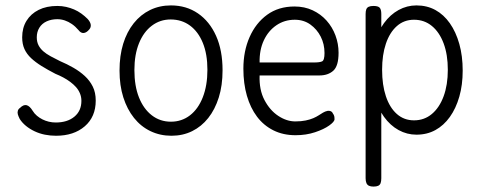

<svg xmlns="http://www.w3.org/2000/svg" viewBox="-20 -488 1776 710"><path d="M187 14Q166 14 146 10Q126 6 108 -2.5Q90 -11 76 -22.5Q62 -34 53 -48Q48 -58 46 -65Q44 -72 46 -78.5Q48 -85 54 -89Q67 -102 78.5 -99Q90 -96 101 -78Q107 -68 116.5 -60Q126 -52 137 -46.5Q148 -41 160.5 -38Q173 -35 186 -35Q229 -35 255 -56.5Q281 -78 281 -115Q281 -130 275.5 -143Q270 -156 261 -166Q252 -176 240 -185Q228 -194 214 -201.5Q200 -209 185 -215Q156 -230 133.5 -244Q111 -258 95 -273Q79 -288 70.5 -306.5Q62 -325 62 -350Q62 -385 78 -411Q94 -437 123 -451.5Q152 -466 192 -466Q209 -466 224.5 -462.5Q240 -459 254 -453Q268 -447 280.5 -438Q293 -429 304 -418Q314 -407 315.5 -397Q317 -387 310 -379Q300 -367 289.5 -366Q279 -365 270 -377Q259 -390 246 -399Q233 -408 219.5 -412.5Q206 -417 192 -417Q170 -417 152.5 -409Q135 -401 125.5 -385.5Q116 -370 116 -350Q116 -333 122.5 -320.5Q129 -308 140.5 -298Q152 -288 168 -279.5Q184 -271 202 -262Q228 -251 251.5 -237.5Q275 -224 293.5 -207Q312 -190 323 -168Q334 -146 334 -116Q334 -56 293.5 -21Q253 14 187 14Z M614 14Q572 14 536.5 -3Q501 -20 475.5 -52Q450 -84 436 -128Q422 -172 422 -227Q422 -282 435.5 -326Q449 -370 474.5 -402Q500 -434 535 -451Q570 -468 612 -468Q669 -468 712 -438.5Q755 -409 779 -355.5Q803 -302 803 -228Q803 -172 789 -127.5Q775 -83 750 -51.5Q725 -20 690.5 -3Q656 14 614 14ZM612 -38Q652 -38 682.5 -61.5Q713 -85 730 -128.5Q747 -172 747 -230Q747 -288 730 -329.5Q713 -371 682.5 -393.5Q652 -416 611 -416Q572 -416 541.5 -393Q511 -370 494 -328Q477 -286 477 -229Q477 -170 494 -127.5Q511 -85 541.5 -61.5Q572 -38 612 -38Z M1073 12Q1027 12 991 -6Q955 -24 930.5 -56.5Q906 -89 893 -134Q880 -179 880 -234Q880 -299 903 -351Q926 -403 968 -433.5Q1010 -464 1069 -464Q1106 -464 1136 -450Q1166 -436 1187.5 -412Q1209 -388 1220.5 -357Q1232 -326 1232 -293Q1232 -244 1212.5 -226.5Q1193 -209 1161 -209H940Q938 -156 958 -118Q978 -80 1009 -59.5Q1040 -39 1072 -39Q1094 -39 1110.5 -42.5Q1127 -46 1138.5 -51Q1150 -56 1158.5 -61.5Q1167 -67 1174.5 -71.5Q1182 -76 1191 -78Q1197 -79 1202.5 -77Q1208 -75 1210 -70Q1215 -63 1216 -58.5Q1217 -54 1217 -47Q1217 -38 1197.5 -24Q1178 -10 1145 1Q1112 12 1073 12ZM940 -257H1142Q1162 -257 1171 -261Q1180 -265 1180 -292Q1180 -325 1166 -352.5Q1152 -380 1127.5 -397.5Q1103 -415 1070 -415Q1032 -415 1002 -394.5Q972 -374 955.5 -338.5Q939 -303 940 -257Z M1520 10Q1485 10 1454 -7Q1423 -24 1400 -56Q1377 -88 1364 -132Q1351 -176 1351 -230Q1351 -284 1364 -327.5Q1377 -371 1400 -402.5Q1423 -434 1454 -451Q1485 -468 1520 -468Q1559 -468 1590 -451Q1621 -434 1643.5 -402Q1666 -370 1678.5 -325.5Q1691 -281 1691 -227Q1691 -174 1678.5 -130.5Q1666 -87 1643.5 -55.5Q1621 -24 1590 -7Q1559 10 1520 10ZM1361 202Q1351 202 1344.5 199Q1338 196 1335 189Q1332 182 1332 171V-436Q1332 -447 1334.5 -453.5Q1337 -460 1343.5 -463Q1350 -466 1361 -466Q1378 -466 1384 -459.5Q1390 -453 1390 -436V171Q1390 182 1387.5 189Q1385 196 1378.5 199Q1372 202 1361 202ZM1511 -43Q1549 -43 1577 -66.5Q1605 -90 1620.5 -132Q1636 -174 1636 -230Q1636 -286 1620.5 -327.5Q1605 -369 1577 -392Q1549 -415 1511 -415Q1474 -415 1447.5 -391.5Q1421 -368 1407 -326.5Q1393 -285 1393 -230Q1393 -174 1407 -132Q1421 -90 1447.5 -66.5Q1474 -43 1511 -43Z"/></svg>

Font: Fredoka SemiCondensed Light
Style: Regular
Weight: 300
Width: 4
Designer: Ben Nathan
Foundry: Milena B. Brandão, Ben Nathan
Version: Version 2.001